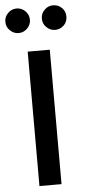

<svg xmlns="http://www.w3.org/2000/svg" viewBox="-84 -962 441 996"><g transform="rotate(-5 137.0 -464.0)"><path d="M80 0H195V-700H80ZM42 -928Q15 -928 -3 -909Q-22 -891 -22 -864Q-22 -837 -3 -819Q16 -800 42 -800Q68 -800 87 -819Q106 -838 106 -864Q106 -890 87 -909Q68 -928 42 -928ZM232 -928Q205 -928 187 -909Q168 -891 168 -864Q168 -837 187 -819Q206 -800 232 -800Q258 -800 278 -819Q296 -837 296 -864Q296 -891 278 -909Q259 -928 232 -928Z"/></g></svg>

Font: Unageo
Style: SemiBold
Weight: 600
Designer: Richard Sepsi
Foundry: Richard Sepsi
Version: Version 2.000